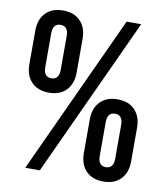

<svg xmlns="http://www.w3.org/2000/svg" viewBox="-81 -778 743 856"><g transform="rotate(10 290.0 -350.0)"><path d="M243 -600V-448Q243 -397 214.5 -367.5Q186 -338 136 -338Q86 -338 57.5 -367.5Q29 -397 29 -448V-600Q29 -651 57.5 -680.5Q86 -710 136 -710Q186 -710 214.5 -680.5Q243 -651 243 -600ZM157 10H91L423 -710H489ZM101 -600V-448Q101 -403 136 -403Q171 -403 171 -448V-600Q171 -645 136 -645Q101 -645 101 -600ZM551 -252V-100Q551 -49 522.5 -19.5Q494 10 444 10Q394 10 365.5 -19.5Q337 -49 337 -100V-252Q337 -303 365.5 -332.5Q394 -362 444 -362Q494 -362 522.5 -332.5Q551 -303 551 -252ZM409 -252V-100Q409 -55 444 -55Q479 -55 479 -100V-252Q479 -297 444 -297Q409 -297 409 -252Z"/></g></svg>

Font: Bebas Kai
Style: Regular
Weight: 400
Designer: Ryoichi Tsunekawa
Foundry: Dharma Type
Version: Version 1.001;PS 001.001;hotconv 1.0.70;makeotf.lib2.5.58329